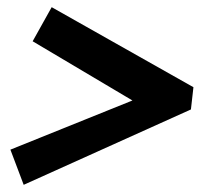

<svg xmlns="http://www.w3.org/2000/svg" viewBox="-20 -523 570 535"><path d="M46 -8 9 -106 349 -243 71 -408 124 -503 519 -280 512 -218Z"/></svg>

Font: Faustina ExtraBold
Style: Italic
Weight: 800
Italic angle: -8°
Designer: Alfonso Garcia
Foundry: http://www.omnibus-type.com
Version: Version 1.200